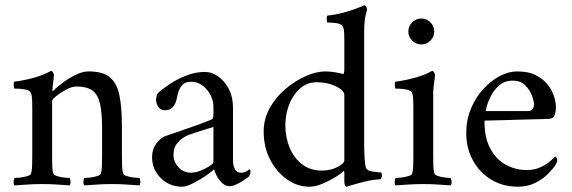

<svg xmlns="http://www.w3.org/2000/svg" viewBox="-20 -698 2163 726"><path d="M315 -428Q368 -428 395 -406Q422 -384 431.5 -338Q441 -292 441 -221V-113Q441 -91 441.5 -72Q442 -53 446 -41Q448 -36 460.5 -32Q473 -28 487 -26.5Q501 -25 507 -25Q510 -21 510.5 -11Q511 -1 507 3Q477 1 454.5 -0.5Q432 -2 403 -2Q375 -2 352 -0.5Q329 1 299 3Q295 -1 295.5 -11Q296 -21 299 -25Q305 -25 319.5 -26.5Q334 -28 347 -32Q360 -36 361 -41Q365 -53 365.5 -72Q366 -91 366 -113V-211Q366 -272 358 -306.5Q350 -341 329 -356Q308 -371 270 -371Q252 -371 230.5 -359.5Q209 -348 193 -335Q177 -322 177 -317V-113Q177 -91 177.5 -72Q178 -53 182 -41Q184 -36 196.5 -32Q209 -28 223 -26.5Q237 -25 243 -25Q246 -21 246.5 -11Q247 -1 243 3Q213 1 190.5 -0.5Q168 -2 139 -2Q111 -2 88 -0.5Q65 1 35 3Q31 -1 31.5 -11Q32 -21 35 -25Q41 -25 55.5 -26.5Q70 -28 83 -32Q96 -36 97 -41Q101 -53 101.5 -72Q102 -91 102 -113V-291Q102 -301 101.5 -319Q101 -337 97 -346Q94 -355 80 -358.5Q66 -362 52 -362.5Q38 -363 34 -363Q33 -365 32 -375Q31 -385 34 -389Q72 -394 108 -404Q144 -414 173 -430Q177 -430 180.5 -424Q184 -418 184 -414Q184 -411 182.5 -398.5Q181 -386 179.5 -374Q178 -362 178 -358Q178 -354 180 -354Q181 -354 183 -356Q193 -367 215.5 -384Q238 -401 265 -414.5Q292 -428 315 -428Z M754 -426Q782 -426 806.5 -408Q831 -390 846 -360Q861 -330 861 -292V-91Q861 -72 868 -58.5Q875 -45 891 -45Q905 -45 913 -51Q921 -57 923 -58Q925 -58 926 -55Q927 -52 927 -50Q927 -39 922 -31Q916 -26 902.5 -17Q889 -8 874.5 -1Q860 6 849 6Q828 6 811.5 -15Q795 -36 790 -58Q786 -54 771.5 -43Q757 -32 738 -20.5Q719 -9 700.5 -0.5Q682 8 669 8Q621 8 588 -24.5Q555 -57 555 -104Q555 -134 571.5 -155.5Q588 -177 604 -183Q632 -193 666.5 -204.5Q701 -216 731 -227Q761 -238 775 -244Q783 -247 785 -251.5Q787 -256 787 -269V-295Q787 -317 776 -338.5Q765 -360 746 -374.5Q727 -389 703 -389Q678 -389 666 -373Q654 -357 649 -328Q640 -281 603 -281Q587 -281 578.5 -294Q570 -307 570 -322Q570 -325 572 -333.5Q574 -342 577 -346Q592 -360 620 -379Q648 -398 683.5 -412Q719 -426 754 -426ZM702 -45Q719 -45 739 -53Q759 -61 773 -70.5Q787 -80 787 -85V-218Q768 -212 739 -203Q710 -194 696 -189Q670 -179 653 -160Q636 -141 636 -113Q636 -86 655 -65.5Q674 -45 702 -45Z M1210 -428Q1226 -428 1248 -424.5Q1270 -421 1277 -418Q1282 -418 1282 -438V-545Q1282 -556 1281.5 -571.5Q1281 -587 1277 -596Q1273 -607 1255 -610Q1237 -613 1217 -613Q1216 -613 1215.5 -625.5Q1215 -638 1218 -639Q1255 -643 1290.5 -653.5Q1326 -664 1357 -678Q1361 -678 1364.5 -672.5Q1368 -667 1368 -662Q1368 -662 1362.5 -640Q1357 -618 1357 -577V-159Q1357 -131 1358.5 -102.5Q1360 -74 1364 -63Q1369 -52 1387.5 -49.5Q1406 -47 1416 -46Q1420 -46 1421 -46Q1423 -45 1423.5 -40.5Q1424 -36 1424 -34Q1424 -33 1422.5 -26.5Q1421 -20 1417 -20Q1392 -19 1362.5 -12Q1333 -5 1312 1.5Q1291 8 1290 8Q1286 8 1284 1Q1282 -6 1282 -11V-45Q1282 -54 1279 -51Q1272 -43 1249.5 -29Q1227 -15 1200 -3.5Q1173 8 1149 8Q1105 8 1065.5 -19.5Q1026 -47 1001.5 -94.5Q977 -142 977 -201Q977 -249 1000.5 -290.5Q1024 -332 1060.5 -362.5Q1097 -393 1137 -410.5Q1177 -428 1210 -428ZM1178 -387Q1141 -387 1114.5 -363.5Q1088 -340 1073.5 -303Q1059 -266 1059 -225Q1059 -179 1075 -140Q1091 -101 1122 -77Q1153 -53 1197 -53Q1230 -53 1256 -66.5Q1282 -80 1282 -92V-339Q1282 -356 1250.5 -371.5Q1219 -387 1178 -387Z M1524 -579Q1524 -599 1538.5 -613.5Q1553 -628 1573 -628Q1593 -628 1607.5 -613.5Q1622 -599 1622 -579Q1622 -559 1607.5 -544.5Q1593 -530 1573 -530Q1553 -530 1538.5 -544.5Q1524 -559 1524 -579ZM1618 -113Q1618 -91 1618.5 -72Q1619 -53 1623 -41Q1625 -36 1637.5 -32Q1650 -28 1664 -26.5Q1678 -25 1684 -25Q1687 -21 1687.5 -11Q1688 -1 1684 3Q1654 1 1631.5 -0.5Q1609 -2 1580 -2Q1552 -2 1529 -0.5Q1506 1 1476 3Q1472 -1 1472.5 -11Q1473 -21 1476 -25Q1482 -25 1496.5 -26.5Q1511 -28 1524 -32Q1537 -36 1538 -41Q1542 -53 1542.5 -72Q1543 -91 1543 -113V-295Q1543 -305 1542.5 -321Q1542 -337 1538 -346Q1535 -355 1521 -358.5Q1507 -362 1493 -362.5Q1479 -363 1475 -363Q1474 -365 1473 -375Q1472 -385 1475 -389Q1513 -394 1549 -404Q1585 -414 1614 -430Q1618 -430 1621.5 -424Q1625 -418 1625 -414Q1625 -411 1623 -397Q1621 -383 1619.5 -369Q1618 -355 1618 -350Z M1812 -242Q1811 -180 1833 -138Q1855 -96 1892 -75.5Q1929 -55 1972 -55Q1999 -55 2021 -64.5Q2043 -74 2058 -86.5Q2073 -99 2079 -106Q2080 -106 2083.5 -102.5Q2087 -99 2087 -93Q2087 -85 2081 -75Q2072 -61 2053 -41.5Q2034 -22 2005 -7Q1976 8 1938 8Q1881 8 1837 -19Q1793 -46 1768 -92Q1743 -138 1743 -195Q1743 -244 1760.5 -286.5Q1778 -329 1806.5 -360.5Q1835 -392 1869 -410Q1903 -428 1935 -428Q1979 -428 2007.5 -413Q2036 -398 2052.5 -376Q2069 -354 2075.5 -332Q2082 -310 2082 -295Q2082 -274 2077 -262Q2072 -250 2058 -249Q2049 -248 2022.5 -247.5Q1996 -247 1962 -246Q1928 -245 1895 -244Q1862 -243 1839 -242.5Q1816 -242 1812 -242ZM1817 -278H1976Q1985 -278 1991.5 -283Q1998 -288 1999 -301Q2000 -313 1992 -335Q1984 -357 1966.5 -375Q1949 -393 1919 -393Q1888 -393 1868 -375.5Q1848 -358 1836.5 -335.5Q1825 -313 1820.5 -295.5Q1816 -278 1817 -278Z"/></svg>

Font: Amiri Quran
Style: Regular
Weight: 400
Designer: Khaled Hosny
Version: Version 0.117